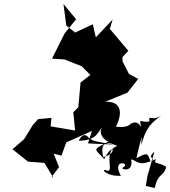

<svg xmlns="http://www.w3.org/2000/svg" viewBox="-20 -877 848 956"><path d="M714 0 749 -122C704 -82 767 -92 729 -74C715 -117 713 -118 659 -89C685 -200 691 -217 682 -155C700 -195 698 -244 783 -301C731 -270 719 -311 724 -272C673 -264 675 -297 682 -243C664 -291 607 -255 635 -240C624 -304 664 -234 557 -246C591 -311 587 -375 503 -370L615 -416L668 -484L622 -509L590 -572V-593L619 -624L527 -733L541 -780L457 -691L442 -756L354 -715L310 -750L296 -857L359 -781L302 -711L239 -585L301 -581L387 -547L430 -504L381 -466L370 -343L345 -318L354 -227L232 -248L236 -290L170 -284L143 -254L100 -184L42 -134L120 -72L201 -66L245 7L237 4L274 -45L247 -112L286 -102L310 -168L438 -225L418 -163L549 -157C477 -169 438 -173 424 -191C436 -163 404 -244 372 -176C467 -178 466 -223 490 -244C458 -206 527 -149 537 -182C439 -125 443 -146 499 -85C544 -176 567 -111 494 -95C474 -181 524 -171 564 -150C486 -124 558 -6 507 -30C479 -35 517 3 582 -2C532 -90 637 -66 591 -42C576 -36 647 -12 633 -84C671 -72 670 -46 757 -85C741 -58 768 -72 808 -46C792 9 767 -20 751 59L706 49Z"/></svg>

Font: Hussar Lance
Style: ExBdObl
Weight: 700
Foundry: Cannot Into Space Fonts, PlusOne Fonts
Version: Version 2.270